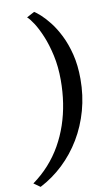

<svg xmlns="http://www.w3.org/2000/svg" viewBox="-118 -897 641 1098"><g transform="rotate(-10 202.5 -348.0)"><path d="M357 -419.5Q357 -324.5 333 -238.2Q309 -152 264.8 -78.2Q220.5 -4.5 159.8 53Q99 110.5 25.5 148.5L-12 122Q40.5 84 82 37.8Q123.5 -8.5 154 -62.2Q184.5 -116 204.8 -175.8Q225 -235.5 235 -300.2Q245 -365 245 -433.5Q245 -511.5 230.5 -577Q216 -642.5 195 -692.8Q174 -743 152.8 -775.5Q131.5 -808 117.5 -819.5L162.5 -843.5Q174.5 -836.5 197.8 -815.8Q221 -795 248.2 -760.5Q275.5 -726 300.2 -676.8Q325 -627.5 341 -563.5Q357 -499.5 357 -419.5Z"/></g></svg>

Font: Merriweather 72pt SemiBold
Style: Italic
Weight: 600
Italic angle: -7.8°
Version: Version 2.101